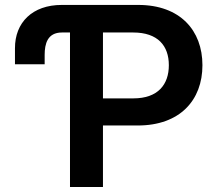

<svg xmlns="http://www.w3.org/2000/svg" viewBox="-20 -747 871 767"><path d="M158.4 -490.4V-527.7C158.4 -571.7 169.4 -617.2 227.6 -617.2H259.6V0H391.3V-245.7H530.5C698.5 -245.7 788.7 -346.6 788.7 -486.5C788.7 -625.4 699.6 -727.3 532.3 -727.3H226.6C109.4 -727.3 39.4 -657 39.8 -554V-490.4ZM391.3 -354V-617.2H512.1C610.8 -617.2 654.5 -563.9 654.5 -486.5C654.5 -409.1 610.8 -354 512.8 -354Z"/></svg>

Font: Margiela Sans Semi Bold
Style: Regular
Weight: 600
Designer: Stefan Endress, Andreas Faust
Version: Version 1.100;FEAKit 1.0